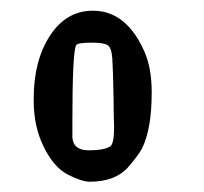

<svg xmlns="http://www.w3.org/2000/svg" viewBox="-20 -784 386 364"><path d="M150.4 -439.5Q134.8 -439.5 108.4 -453.1Q82 -466.8 63 -505.4Q43.9 -543.9 43.9 -592.8Q43.9 -592.8 43.9 -597.7Q43.9 -668.9 74.7 -716.3Q105.5 -763.7 156.2 -763.7Q220.7 -763.7 254.9 -683.6Q267.6 -653.3 267.6 -608.4Q267.6 -539.1 249 -502Q241.2 -488.3 222.7 -466.8Q198.2 -439.5 150.4 -439.5ZM117.2 -523.4Q119.1 -499 148.4 -499Q177.7 -499 189.5 -506.8Q196.3 -512.7 196.3 -543Q195.3 -572.3 195.3 -597.7Q194.3 -652.3 192.9 -673.3Q191.4 -694.3 183.6 -698.7Q175.8 -703.1 155.3 -703.1H154.3Q128.9 -703.1 125 -699.2Q117.2 -691.4 117.2 -550.8Z"/></svg>

Font: Semi-Sweet
Style: Book
Weight: 400
Designer: Walter E Stewart
Version: 0.5